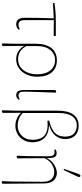

<svg xmlns="http://www.w3.org/2000/svg" viewBox="650 -1460 1000 2341"><g transform="rotate(90 1150.5 -290.0)"><path d="M18 -435 16 -453Q65 -461 117.5 -465.5Q170 -470 240 -470H419L420 -444L226 -446V-95Q226 -45 242 -30Q258 -15 281 -15Q301 -15 313 -19.5Q325 -24 337 -31L343 -18Q335 -7 317.5 3Q300 13 277 13Q239 13 218 -11.5Q197 -36 197 -100Q197 -186 199 -273Q201 -360 204 -445Z M542 -243V-111Q596 -10 702 -10Q757 -10 798.5 -39Q840 -68 863 -121.5Q886 -175 886 -246Q886 -345 839 -403Q792 -461 716 -461Q637 -461 589.5 -402Q542 -343 542 -243ZM510 182 514 21V-228Q514 -350 567 -416.5Q620 -483 717 -483Q809 -483 862.5 -420.5Q916 -358 916 -245Q916 -170 888 -111.5Q860 -53 812 -20Q764 13 703 13Q648 13 607 -13Q566 -39 540 -84L542 180L520 188Z M1141 13Q1114 13 1096 -7Q1078 -27 1078 -87V-466L1101 -475L1110 -470Q1107 -389 1105 -330.5Q1103 -272 1101.5 -229.5Q1100 -187 1099 -154Q1098 -121 1098 -90Q1098 -44 1110 -29.5Q1122 -15 1145 -15Q1162 -15 1171.5 -19.5Q1181 -24 1191 -31L1197 -18Q1190 -8 1175.5 2.5Q1161 13 1141 13Z M1358 -497V-67Q1394 -33 1432 -19Q1470 -5 1513 -5Q1561 -5 1600 -27.5Q1639 -50 1662 -91Q1685 -132 1685 -187Q1685 -246 1665 -289.5Q1645 -333 1595 -354.5Q1545 -376 1454 -368L1450 -389Q1527 -408 1569.5 -435Q1612 -462 1629 -499Q1646 -536 1646 -586Q1646 -658 1608 -692Q1570 -726 1511 -726Q1438 -726 1398 -669.5Q1358 -613 1358 -497ZM1325 182 1330 5V-494Q1330 -620 1377.5 -684Q1425 -748 1513 -748Q1590 -748 1633 -705.5Q1676 -663 1676 -583Q1676 -515 1632 -462.5Q1588 -410 1502 -388Q1612 -384 1663.5 -330Q1715 -276 1715 -189Q1715 -121 1686 -73.5Q1657 -26 1611.5 -1.5Q1566 23 1514 23Q1471 23 1429 5.5Q1387 -12 1356 -46L1357 180L1335 188Z M2189 184 2194 58 2197 -310Q2198 -384 2164.5 -417.5Q2131 -451 2077 -451Q2034 -451 1987 -424Q1940 -397 1909 -332L1911 0L1889 8L1879 2L1884 -124L1886 -377Q1886 -422 1873.5 -438.5Q1861 -455 1833 -455Q1820 -455 1806 -452L1801 -464Q1806 -469 1818 -474.5Q1830 -480 1848 -480Q1867 -480 1880.5 -472Q1894 -464 1901.5 -438Q1909 -412 1909 -358Q1928 -402 1960.5 -429.5Q1993 -457 2028 -470Q2063 -483 2088 -483Q2121 -483 2150.5 -467.5Q2180 -452 2198.5 -416.5Q2217 -381 2217 -321L2221 182L2199 190ZM2040 -570 2095 -730Q2102 -750 2107 -760Q2112 -770 2123 -770Q2129 -770 2134 -766Q2139 -762 2139 -754Q2139 -747 2135.5 -739.5Q2132 -732 2123 -712L2053 -565Z"/></g></svg>

Font: Source Serif 4 ExtraLight
Style: Regular
Weight: 200
Designer: Frank Grießhammer
Foundry: Adobe
Version: Version 4.005;hotconv 1.1.0;makeotfexe 2.6.0